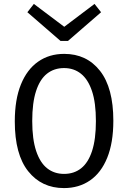

<svg xmlns="http://www.w3.org/2000/svg" viewBox="-20 -945 654 980"><path d="M558.5 -328.7Q558.5 -216.5 527.3 -139.8Q496.2 -63.1 439.5 -24.1Q382.9 15 306.4 15Q192.5 15 124 -70.8Q55.5 -156.6 55.5 -325.3Q55.5 -437.1 86.7 -513.8Q117.8 -590.5 174.5 -630.2Q231.1 -670 307.6 -670Q422.5 -670 490.5 -583.4Q558.5 -496.7 558.5 -328.7ZM144.5 -327.3Q144.5 -234.1 164.6 -174.2Q184.6 -114.3 220.9 -85.8Q257.1 -57.4 307 -57.4Q357.9 -57.4 394.1 -86Q430.4 -114.7 449.9 -174.4Q469.5 -234.2 469.5 -326.7Q469.5 -420.9 449.4 -480.5Q429.4 -540 393.1 -568.8Q356.9 -597.6 307 -597.6Q256.4 -597.6 220 -569Q183.6 -540.3 164.1 -480.4Q144.5 -420.5 144.5 -327.3ZM495.9 -882.6 326.9 -736H299.2L296.2 -799.4L462.5 -925ZM119.7 -882.6 152.8 -925 319.7 -799.4 316.6 -736H289Z"/></svg>

Font: Intel One Mono Light
Style: Regular
Weight: 300
Monospace: yes
Designer: Fred Shallcrass
Foundry: Frere-Jones Type LLC
Version: Version 1.004